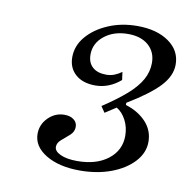

<svg xmlns="http://www.w3.org/2000/svg" viewBox="-58 -752 549 557"><g transform="rotate(10 216.0 -474.0)"><path d="M211.3 -253.2Q150 -253.2 111.3 -276.6Q72.6 -300 72.6 -337.1Q72.6 -364.5 92.7 -384.7Q112.9 -404.8 140.3 -404.8Q157.3 -404.8 167.7 -396.8Q178.2 -388.7 178.2 -375.8Q178.2 -361.3 166.5 -350.8Q154.8 -340.3 143.1 -330.6Q131.5 -321 131.5 -308.9Q131.5 -296 150 -287.5Q168.5 -279 199.2 -279Q255.6 -279 289.9 -305.6Q324.2 -332.3 324.2 -375Q324.2 -400 313.3 -421Q302.4 -441.9 285.5 -451.6L253.2 -430.6L241.1 -448.4Q283.9 -476.6 310.9 -500.4Q337.9 -524.2 350.8 -547.6Q363.7 -571 363.7 -596.8Q363.7 -629 341.5 -648.4Q319.4 -667.7 281.5 -667.7Q239.5 -667.7 211.7 -645.6Q183.9 -623.4 183.9 -590.3Q183.9 -566.1 198.4 -553.2Q212.9 -540.3 238.7 -540.3Q251.6 -540.3 262.9 -544.8Q274.2 -549.2 283.9 -556.5L287.1 -533.1Q270.2 -518.5 251.6 -511.3Q233.1 -504 212.9 -504Q175.8 -504 154.4 -523Q133.1 -541.9 133.1 -573.4Q133.1 -607.3 156.5 -634.7Q179.8 -662.1 218.5 -678.6Q257.3 -695.2 304 -695.2Q361.3 -695.2 396.8 -670.2Q432.3 -645.2 432.3 -604Q432.3 -570.2 402.8 -539.1Q373.4 -508.1 310.5 -470.2V-463.7Q347.6 -452.4 370.6 -427.8Q393.5 -403.2 393.5 -369.4Q393.5 -337.1 369 -310.5Q344.4 -283.9 303.2 -268.5Q262.1 -253.2 211.3 -253.2Z"/></g></svg>

Font: Playfair 5pt SemiExpanded Light 12pt
Style: Italic
Weight: 300
Italic angle: -15.6°
Version: Version 2.000;gftools[0.9.28]